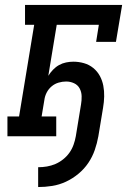

<svg xmlns="http://www.w3.org/2000/svg" viewBox="-20 -550 540 775"><path d="M134 205V125Q152 125 169.5 122Q187 119 203.5 112Q220 105 235 93Q250 81 260.5 66Q271 51 277 34Q283 17 286 0Q291 -32 296.5 -64Q302 -96 307 -128Q310 -145 309.5 -162Q309 -179 301.5 -193Q294 -207 279 -214Q264 -221 247 -221Q232 -221 216.5 -216.5Q201 -212 188.5 -201.5Q176 -191 168.5 -176.5Q161 -162 159 -146L148 -80H207V0H10V-80H57L118 -450H81V-530H473L448 -381H368L379 -450H209L175 -244Q183 -257 194 -268.5Q205 -280 218.5 -287.5Q232 -295 247 -298Q262 -301 276 -301Q298 -301 319 -295Q340 -289 356.5 -275.5Q373 -262 383 -243.5Q393 -225 397 -204Q401 -183 400.5 -160.5Q400 -138 396 -115L377 0Q372 28 362.5 55.5Q353 83 336.5 107.5Q320 132 296.5 151.5Q273 171 246 183.5Q219 196 190.5 200.5Q162 205 134 205Z"/></svg>

Font: Iosevka Slab Medium Oblique
Style: Regular
Weight: 500
Italic angle: -9°
Monospace: yes
Designer: Belleve Invis
Foundry: Belleve Invis
Version: Version 11.1.1; ttfautohint (v1.8.3)